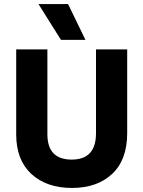

<svg xmlns="http://www.w3.org/2000/svg" viewBox="-20 -918 708 948"><path d="M402 -721H281L170 -898H316ZM608 -261Q608 -129 534 -59.5Q460 10 335 10Q210 10 135 -59Q60 -128 60 -254V-674H214V-255Q214 -130 334 -130Q454 -130 454 -260V-674H608Z"/></svg>

Font: Hind Colombo
Style: Bold
Weight: 700
Designer: Jyotish Sonowal, Aditi Pimprikar
Foundry: Indian Type Foundry
Version: Version 1.000;PS 1.0;hotconv 1.0.86;makeotf.lib2.5.63406; tt